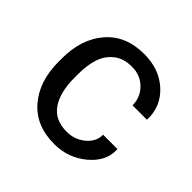

<svg xmlns="http://www.w3.org/2000/svg" viewBox="-133 -608 744 744"><g transform="rotate(45 239.0 -236.0)"><path d="M129.9 -227.5Q129.9 -150.9 158.2 -106.4Q189 -57.6 256.3 -57.6Q300.3 -57.6 332.5 -84.5Q364.7 -111.3 364.7 -149.4H442.4L443.4 -146.5Q445.8 -84.5 389.2 -37.1Q332.5 10.3 256.3 10.3Q154.8 10.3 98.6 -55.7Q42.5 -121.6 42.5 -227.5V-246.1Q42.5 -351.6 98.9 -417.5Q155.3 -483.4 256.3 -483.4Q339.4 -483.4 392.6 -434.6Q445.8 -385.7 443.8 -313L442.9 -310.5H364.7Q364.7 -354.5 334 -384.8Q303.2 -415 257.6 -415Q211.9 -415 182.9 -392.1Q153.8 -369.1 141.8 -332.5Q129.9 -295.9 129.9 -246.1Z"/></g></svg>

Font: Yantramanav
Style: Regular
Weight: 400
Version: Version 1.000;PS 1.0;hotconv 1.0.72;makeotf.lib2.5.5900; ttf